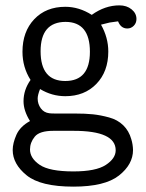

<svg xmlns="http://www.w3.org/2000/svg" viewBox="-20 -489 540 709"><path d="M26.9 64.9Q26.9 40 40.5 9Q54.2 -22 90.8 -42Q66.9 -80.1 66.9 -115.2Q66.9 -157.2 92.8 -193.8Q63 -240.7 63 -297.9Q63 -372.1 106.4 -418Q149.9 -463.9 221.2 -463.9Q272 -463.9 318.8 -434.1Q367.7 -469.2 420.9 -469.2Q447.8 -469.2 465.8 -454.6Q483.9 -439.9 483.9 -418.9Q483.9 -403.8 473.9 -393.8Q463.9 -383.8 450.2 -383.8Q426.3 -383.8 416 -410.2L384.8 -405.8L353 -397.9Q379.9 -350.1 379.9 -298.8Q379.9 -224.6 335.9 -179.2Q292 -133.8 221.2 -133.8Q171.4 -133.8 127.9 -160.2Q119.1 -138.2 119.1 -125Q119.1 -105 130.6 -89.1Q142.1 -73.2 162.1 -70.8Q168.9 -69.8 183.1 -69.8H255.9Q294.9 -69.8 323 -66.9Q351.1 -64 382.6 -55.4Q414.1 -46.9 435.1 -26.4Q456.1 -5.9 464.8 24.9Q470.7 43.9 471.2 64.9Q471.2 118.2 419.2 159.2Q367.2 200.2 251 200.2Q129.9 200.2 78.4 158.4Q26.9 116.7 26.9 64.9ZM90.8 63Q90.8 95.2 126.5 119.6Q162.1 144 251 144Q334 144 370.6 120.1Q407.2 96.2 407.2 65.9Q407.2 -5.9 252 -5.9H176.8Q126 -5.9 108.4 15.6Q90.8 37.1 90.8 63ZM129.9 -299.8Q129.9 -189.9 220.9 -189.9Q312 -189.9 312 -297.9Q312 -407.7 222.2 -408.2Q129.9 -407.7 129.9 -299.8Z"/></svg>

Font: CMU Concrete
Style: Roman
Weight: 500
Version: Version 0.7.0